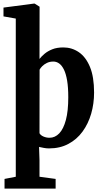

<svg xmlns="http://www.w3.org/2000/svg" viewBox="-23 -840 587 1101"><path d="M3 241.5V186L67.5 173.5V-733.5L-3 -746V-796.5L172.5 -819.5H175.5L204 -801.5L203.5 -502Q215 -517 233 -532Q251 -547 277.2 -557.5Q303.5 -568 340.5 -568Q389 -568 429 -540.8Q469 -513.5 492.8 -456.5Q516.5 -399.5 516.5 -309Q516.5 -245.5 499.8 -187.8Q483 -130 450.2 -85.2Q417.5 -40.5 369.2 -14.8Q321 11 258 11Q241.5 11 227.5 8Q213.5 5 201 2.5L203.5 78V173.5L296 186V241.5ZM261 -50Q292.5 -50 316.8 -75.2Q341 -100.5 354.8 -152Q368.5 -203.5 368.5 -282.5Q368.5 -338.5 362 -377.5Q355.5 -416.5 343.8 -440.5Q332 -464.5 316.5 -475.8Q301 -487 283 -487Q262 -487 245.8 -479Q229.5 -471 219 -460.2Q208.5 -449.5 204 -440.5L203.5 -76Q209.5 -64.5 226 -57.2Q242.5 -50 261 -50Z"/></svg>

Font: Merriweather 24pt SemiCondensed
Style: Bold
Weight: 700
Width: 4
Designer: Eben Sorkin
Foundry: Eben Sorkin
Version: Version 2.100